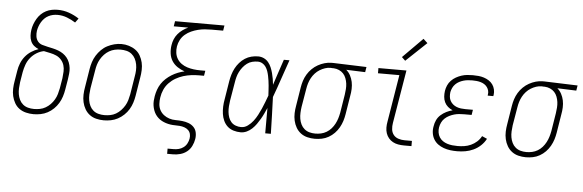

<svg xmlns="http://www.w3.org/2000/svg" viewBox="-56 -959 4130 1359"><g transform="rotate(5 2009.0 -279.5)"><path d="M199 8Q172 8 145.5 1.5Q119 -5 98 -20Q77 -35 64 -58Q51 -81 45 -106.5Q39 -132 40 -160Q41 -188 46 -215L58 -288Q62 -315 72.5 -341.5Q83 -368 101 -390.5Q119 -413 143.5 -429Q168 -445 195 -454Q177 -461 162 -473.5Q147 -486 139 -504.5Q131 -523 130 -544Q129 -565 132 -585Q135 -606 142.5 -626Q150 -646 161 -665Q172 -684 188 -699.5Q204 -715 223.5 -725Q243 -735 264 -739Q285 -743 306 -743Q348 -743 386.5 -729.5Q425 -716 458 -694L436 -664Q408 -682 375.5 -694.5Q343 -707 308 -707Q291 -707 275 -703.5Q259 -700 243.5 -692Q228 -684 216 -672Q204 -660 195 -645Q186 -630 180.5 -614.5Q175 -599 172 -583Q169 -562 172 -542Q175 -522 187 -507Q199 -492 218.5 -486Q238 -480 257.5 -476Q277 -472 296.5 -467.5Q316 -463 334.5 -456Q353 -449 369 -438Q385 -427 397 -412Q409 -397 416 -378.5Q423 -360 425.5 -340Q428 -320 425.5 -299Q423 -278 420 -257L408 -185Q404 -160 396 -135Q388 -110 374.5 -87.5Q361 -65 341.5 -46Q322 -27 298.5 -14.5Q275 -2 249.5 3Q224 8 199 8ZM199 -29Q220 -29 241 -33Q262 -37 281 -48Q300 -59 315.5 -75Q331 -91 342 -110Q353 -129 359 -149.5Q365 -170 369 -191L381 -263Q384 -287 385 -311Q386 -335 379.5 -356Q373 -377 358 -394Q343 -411 322.5 -420Q302 -429 279.5 -433.5Q257 -438 234 -443Q207 -438 182 -422.5Q157 -407 139 -384.5Q121 -362 111.5 -335.5Q102 -309 97 -282L85 -209Q82 -188 81 -166Q80 -144 83.5 -123.5Q87 -103 96 -84.5Q105 -66 120.5 -53Q136 -40 156.5 -34.5Q177 -29 199 -29Z M698 8Q671 8 644.5 1.5Q618 -5 597.5 -20.5Q577 -36 564 -58.5Q551 -81 545 -107Q539 -133 540 -160.5Q541 -188 546 -215L567 -345Q571 -370 579 -395Q587 -420 601 -442.5Q615 -465 634.5 -484.5Q654 -504 677.5 -516Q701 -528 726 -534.5Q751 -541 777 -541Q804 -541 830 -533Q856 -525 877 -510Q898 -495 911 -472Q924 -449 930 -423.5Q936 -398 935 -370Q934 -342 929 -315L908 -185Q904 -160 896 -135Q888 -110 874.5 -87.5Q861 -65 841 -46Q821 -27 797.5 -14.5Q774 -2 748.5 3Q723 8 698 8ZM699 -29Q720 -29 741 -33Q762 -37 781 -48Q800 -59 815.5 -75.5Q831 -92 842 -110.5Q853 -129 859 -149.5Q865 -170 869 -191L890 -321Q894 -342 895 -364Q896 -386 892 -407Q888 -428 878.5 -446.5Q869 -465 853 -478Q837 -491 816.5 -496Q796 -501 774 -501Q753 -501 732.5 -496.5Q712 -492 693 -481Q674 -470 659 -454Q644 -438 633 -419Q622 -400 616 -380Q610 -360 607 -339L585 -209Q582 -188 581 -166Q580 -144 583.5 -123.5Q587 -103 596 -84.5Q605 -66 620.5 -53Q636 -40 657 -34.5Q678 -29 699 -29Z M1166 205V168H1209Q1227 168 1245 163.5Q1263 159 1278.5 147.5Q1294 136 1303 119Q1312 102 1315 84Q1318 67 1314 51Q1310 35 1298.5 24Q1287 13 1271 7.5Q1255 2 1238 0.5Q1221 -1 1204 -1Q1187 -1 1170.5 -3.5Q1154 -6 1138.5 -11Q1123 -16 1109 -23.5Q1095 -31 1083 -42Q1071 -53 1062.5 -66Q1054 -79 1048.5 -94.5Q1043 -110 1040.5 -126.5Q1038 -143 1039 -160Q1040 -177 1043 -194Q1047 -217 1055 -240Q1063 -263 1076.5 -283.5Q1090 -304 1108.5 -321Q1127 -338 1148 -351Q1169 -364 1192 -373Q1215 -382 1238 -387Q1211 -396 1187 -412Q1163 -428 1148 -451.5Q1133 -475 1129 -505Q1125 -535 1130 -565Q1133 -586 1141.5 -606.5Q1150 -627 1164.5 -644.5Q1179 -662 1198 -675.5Q1217 -689 1237 -698H1134L1140 -735H1491L1485 -698H1402Q1378 -698 1354.5 -696Q1331 -694 1307 -688Q1283 -682 1259.5 -671.5Q1236 -661 1216.5 -644.5Q1197 -628 1185 -605.5Q1173 -583 1169 -559Q1165 -535 1168.5 -511.5Q1172 -488 1184 -469Q1196 -450 1214.5 -437Q1233 -424 1255 -417Q1277 -410 1300.5 -407Q1324 -404 1348 -404H1384L1378 -368H1342Q1315 -368 1287 -364.5Q1259 -361 1231.5 -352.5Q1204 -344 1178 -329Q1152 -314 1131.5 -292.5Q1111 -271 1099 -244Q1087 -217 1083 -189Q1079 -166 1080.5 -142Q1082 -118 1092.5 -98.5Q1103 -79 1120.5 -65.5Q1138 -52 1159.5 -45Q1181 -38 1205 -38Q1229 -38 1252.5 -35.5Q1276 -33 1297.5 -25Q1319 -17 1334.5 -1Q1350 15 1354.5 38Q1359 61 1355 84Q1351 109 1339 133.5Q1327 158 1306 174.5Q1285 191 1259.5 198Q1234 205 1209 205Z M1671 8Q1645 8 1620 0.5Q1595 -7 1577 -23.5Q1559 -40 1548.5 -63Q1538 -86 1534.5 -111Q1531 -136 1532 -162.5Q1533 -189 1538 -215L1559 -345Q1563 -369 1570 -392.5Q1577 -416 1588.5 -438Q1600 -460 1617 -479.5Q1634 -499 1655 -512.5Q1676 -526 1700 -532Q1724 -538 1748 -538Q1770 -538 1789 -529Q1808 -520 1821 -504Q1834 -488 1842 -469Q1850 -450 1855.5 -429.5Q1861 -409 1864.5 -388.5Q1868 -368 1870 -347Q1885 -392 1900 -438Q1915 -484 1931 -530H1971Q1947 -463 1924.5 -395.5Q1902 -328 1877 -261Q1880 -196 1881.5 -130.5Q1883 -65 1885 0H1845Q1845 -45 1845 -90Q1845 -135 1845 -180Q1836 -160 1826.5 -139.5Q1817 -119 1805.5 -99.5Q1794 -80 1781 -61.5Q1768 -43 1751 -27Q1734 -11 1713.5 -1.5Q1693 8 1671 8ZM1671 -29Q1696 -29 1718 -45Q1740 -61 1756 -82Q1772 -103 1784 -126Q1796 -149 1806.5 -172.5Q1817 -196 1826 -220Q1835 -244 1844 -268Q1843 -286 1842 -303.5Q1841 -321 1839.5 -338.5Q1838 -356 1835.5 -373Q1833 -390 1829.5 -407Q1826 -424 1820.5 -440Q1815 -456 1805.5 -470Q1796 -484 1781 -492.5Q1766 -501 1748 -501Q1729 -501 1709 -496Q1689 -491 1672.5 -478.5Q1656 -466 1643 -449.5Q1630 -433 1621 -415Q1612 -397 1607 -378Q1602 -359 1599 -339L1577 -209Q1574 -189 1572.5 -168.5Q1571 -148 1573 -128Q1575 -108 1581.5 -89.5Q1588 -71 1600.5 -57Q1613 -43 1632 -36Q1651 -29 1671 -29Z M2197 8Q2170 8 2144 1.5Q2118 -5 2097.5 -20.5Q2077 -36 2064 -58.5Q2051 -81 2045 -107Q2039 -133 2040 -160.5Q2041 -188 2046 -215L2067 -345Q2071 -370 2078.5 -393.5Q2086 -417 2099.5 -439.5Q2113 -462 2132 -480.5Q2151 -499 2173.5 -511.5Q2196 -524 2220.5 -531Q2245 -538 2269 -538Q2272 -538 2275.5 -538Q2279 -538 2283 -538L2518 -530L2512 -493L2377 -498Q2395 -483 2406.5 -461.5Q2418 -440 2423 -416Q2428 -392 2427 -366Q2426 -340 2421 -315L2400 -185Q2396 -160 2388.5 -136Q2381 -112 2368 -89Q2355 -66 2336.5 -47Q2318 -28 2295 -15Q2272 -2 2247 3Q2222 8 2197 8ZM2198 -29Q2218 -29 2238.5 -33.5Q2259 -38 2277.5 -49Q2296 -60 2310.5 -76.5Q2325 -93 2335 -112Q2345 -131 2351 -150.5Q2357 -170 2361 -191L2382 -321Q2385 -341 2386.5 -361.5Q2388 -382 2385.5 -401Q2383 -420 2376 -438.5Q2369 -457 2356.5 -470.5Q2344 -484 2326 -492Q2308 -500 2288 -501H2277Q2274 -501 2271.5 -501.5Q2269 -502 2266 -502Q2246 -502 2226.5 -495.5Q2207 -489 2189 -478Q2171 -467 2156.5 -451Q2142 -435 2132 -416.5Q2122 -398 2116 -378.5Q2110 -359 2107 -339L2085 -209Q2082 -188 2081 -166Q2080 -144 2083.5 -123.5Q2087 -103 2096 -84.5Q2105 -66 2120.5 -53Q2136 -40 2156 -34.5Q2176 -29 2198 -29Z M2831 0Q2810 0 2789.5 -3.5Q2769 -7 2751.5 -16.5Q2734 -26 2721.5 -41Q2709 -56 2702.5 -75Q2696 -94 2696 -115.5Q2696 -137 2700 -158L2755 -493H2603V-530H2802L2739 -152Q2735 -129 2737.5 -106.5Q2740 -84 2753 -67.5Q2766 -51 2787.5 -44Q2809 -37 2831 -37H2884V0ZM2787 -598 2762 -622 2903 -764 2933 -736Z M3209 8Q3184 8 3160 5Q3136 2 3113.5 -6Q3091 -14 3072.5 -27.5Q3054 -41 3042 -61Q3030 -81 3026.5 -105.5Q3023 -130 3028 -154Q3031 -176 3041 -197.5Q3051 -219 3069 -235Q3087 -251 3108 -261.5Q3129 -272 3152 -278Q3133 -286 3118 -299Q3103 -312 3094.5 -330Q3086 -348 3084.5 -368.5Q3083 -389 3086 -410Q3089 -430 3097.5 -449.5Q3106 -469 3121 -484.5Q3136 -500 3154.5 -510.5Q3173 -521 3193 -527.5Q3213 -534 3233 -536Q3253 -538 3273 -538Q3294 -538 3314 -536Q3334 -534 3352.5 -528Q3371 -522 3387.5 -511.5Q3404 -501 3415 -485.5Q3426 -470 3430.5 -450.5Q3435 -431 3432 -411Q3431 -409 3431 -407Q3431 -405 3430 -403H3390Q3391 -405 3391 -406Q3391 -407 3391 -409Q3394 -424 3390.5 -438Q3387 -452 3378.5 -463.5Q3370 -475 3358 -482.5Q3346 -490 3332 -494Q3318 -498 3303 -499.5Q3288 -501 3273 -501Q3258 -501 3242 -499.5Q3226 -498 3210.5 -493.5Q3195 -489 3180.5 -481.5Q3166 -474 3154 -462Q3142 -450 3135 -435Q3128 -420 3125 -405Q3123 -388 3124.5 -372Q3126 -356 3133.5 -342.5Q3141 -329 3153 -319Q3165 -309 3179.5 -303.5Q3194 -298 3210 -296Q3226 -294 3242 -294H3295L3289 -257H3236Q3219 -257 3201 -255.5Q3183 -254 3165.5 -249Q3148 -244 3131 -235.5Q3114 -227 3100 -214Q3086 -201 3078 -184Q3070 -167 3067 -149Q3064 -131 3067 -112.5Q3070 -94 3079.5 -79Q3089 -64 3103.5 -54Q3118 -44 3135.5 -38.5Q3153 -33 3171.5 -31Q3190 -29 3209 -29Q3232 -29 3256 -32.5Q3280 -36 3303 -46.5Q3326 -57 3345 -74Q3364 -91 3376 -114L3412 -98Q3398 -71 3375 -49.5Q3352 -28 3324 -15Q3296 -2 3267 3Q3238 8 3209 8Z M3697 8Q3670 8 3644 1.5Q3618 -5 3597.5 -20.5Q3577 -36 3564 -58.5Q3551 -81 3545 -107Q3539 -133 3540 -160.5Q3541 -188 3546 -215L3567 -345Q3571 -370 3578.5 -393.5Q3586 -417 3599.5 -439.5Q3613 -462 3632 -480.5Q3651 -499 3673.5 -511.5Q3696 -524 3720.5 -531Q3745 -538 3769 -538Q3772 -538 3775.5 -538Q3779 -538 3783 -538L4018 -530L4012 -493L3877 -498Q3895 -483 3906.5 -461.5Q3918 -440 3923 -416Q3928 -392 3927 -366Q3926 -340 3921 -315L3900 -185Q3896 -160 3888.5 -136Q3881 -112 3868 -89Q3855 -66 3836.5 -47Q3818 -28 3795 -15Q3772 -2 3747 3Q3722 8 3697 8ZM3698 -29Q3718 -29 3738.5 -33.5Q3759 -38 3777.5 -49Q3796 -60 3810.5 -76.5Q3825 -93 3835 -112Q3845 -131 3851 -150.5Q3857 -170 3861 -191L3882 -321Q3885 -341 3886.5 -361.5Q3888 -382 3885.5 -401Q3883 -420 3876 -438.5Q3869 -457 3856.5 -470.5Q3844 -484 3826 -492Q3808 -500 3788 -501H3777Q3774 -501 3771.5 -501.5Q3769 -502 3766 -502Q3746 -502 3726.5 -495.5Q3707 -489 3689 -478Q3671 -467 3656.5 -451Q3642 -435 3632 -416.5Q3622 -398 3616 -378.5Q3610 -359 3607 -339L3585 -209Q3582 -188 3581 -166Q3580 -144 3583.5 -123.5Q3587 -103 3596 -84.5Q3605 -66 3620.5 -53Q3636 -40 3656 -34.5Q3676 -29 3698 -29Z"/></g></svg>

Font: Iosevka Slab Extralight
Style: Italic
Weight: 200
Italic angle: -9°
Monospace: yes
Designer: Belleve Invis
Foundry: Belleve Invis
Version: Version 11.1.1; ttfautohint (v1.8.3)